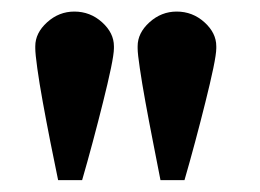

<svg xmlns="http://www.w3.org/2000/svg" viewBox="-20 -692 450 332"><path d="M108.5 -672Q136 -672 156.5 -653.5Q177 -635 177 -612V-608.5Q177 -599 171.8 -573.8Q166.5 -548.5 158.2 -515.5Q150 -482.5 140.5 -447Q131 -411.5 122 -380.5H80.5Q74 -411.5 67 -447Q60 -482.5 54 -515.5Q48 -548.5 44.5 -573.8Q41 -599 41 -608.5V-612Q41 -635 61.5 -653.5Q82 -672 108.5 -672ZM285.5 -672Q313 -672 333.5 -653.5Q354 -635 354 -612V-608.5Q354 -599 348.8 -573.8Q343.5 -548.5 335.2 -515.5Q327 -482.5 317.5 -447Q308 -411.5 299 -380.5H257.5Q251.5 -411.5 244.5 -447Q237.5 -482.5 231.5 -515.5Q225.5 -548.5 221.8 -573.8Q218 -599 218 -608.5V-612Q218 -635 238.5 -653.5Q259 -672 285.5 -672Z"/></svg>

Font: League Spartan Thin
Style: Bold
Weight: 700
Version: Version 2.002